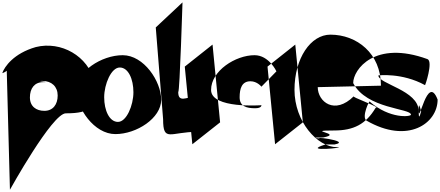

<svg xmlns="http://www.w3.org/2000/svg" viewBox="-63 -1084 3897 1701"><path d="M-43 -436C-6 -445 37 -493 56 -507C59 -505 -4 -487 -4 -487L25 597C25 597 400 -80 520 -80C745 -80 803 -137 773 -362C717 -587 479 -723 254 -667C59 -611 -23 -494 -43 -436ZM202 -221C202 -300 242 -356 318 -356C399 -356 237 -367 313 -367C394 -367 448 -317 448 -238C448 -158 406 -102 330 -102C258 -102 202 -141 202 -221Z M614 -288C614 -125 771 104 959 104C1147 104 1365 -37 1365 -200C1365 -363 1212 -595 1024 -595C836 -595 614 -451 614 -288ZM860 -222C860 -338 922 -486 998 -486C1074 -486 1119 -383 1119 -267C1119 -151 1058 -4 982 -4C906 -4 860 -106 860 -222Z M1317 -841 1382 -28C1382 180 1446 84 1684 84C1684 32 1712 -224 1652 -224C1594 -226 1516 -170 1516 -268C1530 -268 1554 -1087 1554 -1063Z M1574 -494 1641 194 1887 0 1820 -689Z M1807 -287C1807 -457 2024 -595 2192 -595C2320 -595 2386 -452 2386 -452L2253 -316C2253 -316 2216 -364 2156 -364C2080 -364 2060 -301 2060 -222C2060 -142 2121 -125 2197 -125C2257 -125 2253 -152 2253 -152C2253 -152 1807 -118 1807 -287Z M2307 -494 2374 194 2620 0 2553 -689Z M2546 -288C2546 -569 2690 -777 2864 -777C3098 -777 3312 -611 3312 -325C3269 -325 2810 -312 2752 -312C2752 -183 2902 -62 3072 -232C3029 -232 3323 -129 3265 -129C3178 17 3069 72 2898 72C2622 72 2992 98 2799 134C2567 134 2983 154 2812 154C2622 112 3071 164 2900 196H2820C2588 268 3034 220 2922 220C2748 220 2546 -8 2546 -288Z M3066 -348C3183 -118 3578 -125 3578 -68C3578 -50 3392 -27 3212 -184C3212 -200 3138 -50 3183 -16C3549 196 3814 10 3814 -202C3722 -440 3646 46 3646 -112C3646 -250 3687 46 3687 -112V-100C3687 -238 3646 58 3646 -100C3646 -284 3289 -340 3289 -416C3289 -416 3498 -442 3702 -330C3702 -318 3776 -537 3725 -560C3257 -731 3066 -468 3066 -348Z"/></svg>

Font: Chaingun
Style: Regular
Weight: 400
Version: Version 0.91